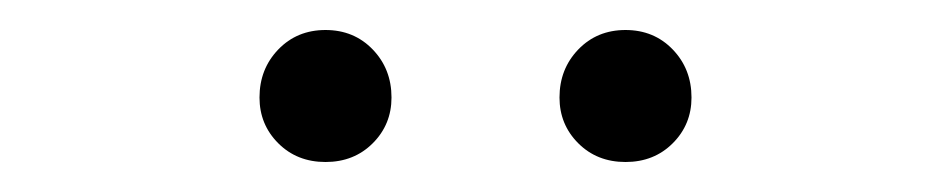

<svg xmlns="http://www.w3.org/2000/svg" viewBox="-20 -768 634 128"><path d="M197 -660Q178 -660 165.5 -672.5Q153 -685 153 -703Q153 -722 165.5 -735Q178 -748 197 -748Q216 -748 228.5 -735Q241 -722 241 -703Q241 -685 228.5 -672.5Q216 -660 197 -660ZM397 -660Q378 -660 365.5 -672.5Q353 -685 353 -703Q353 -722 365.5 -735Q378 -748 397 -748Q416 -748 428.5 -735Q441 -722 441 -703Q441 -685 428.5 -672.5Q416 -660 397 -660Z"/></svg>

Font: SpoqaHanSansJP-Light
Style: Regular
Weight: 300
Designer: [Source Han Sans]
Ryoko NISHIZUKA  (kana & ideographs); Paul D. Hunt (Latin, Greek & Cyrillic); Wenlong ZHANG  (bopomofo
Foundry: Spoqa (http://bi.spoqa.com)
Version: Version 1.002.20150607